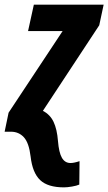

<svg xmlns="http://www.w3.org/2000/svg" viewBox="-59 -568 467 828"><path d="M73 107Q66 48 44 24Q22 0 -12 0H-39L-22 -82L211 -434H62L87 -548H388L369 -459L126 -90Q157 -74 172 -42.5Q187 -11 191 40Q195 90 208 112.5Q221 135 245 135Q260 135 284 127L283 228Q272 233 251.5 236.5Q231 240 217 240Q147 240 114 208.5Q81 177 73 107Z"/></svg>

Font: Noto Sans Display Ex Bold Cond
Style: Italic
Weight: 800
Width: 3
Italic angle: -12°
Designer: Monotype Design team
Foundry: Monotype Imaging Inc.
Version: Version 1.000